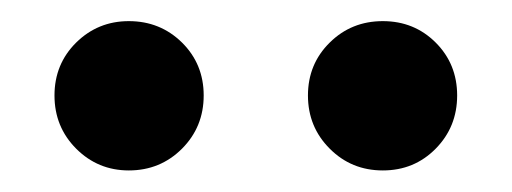

<svg xmlns="http://www.w3.org/2000/svg" viewBox="-20 -736 477 179"><path d="M267.1 -647Q267.1 -676.3 287.4 -696.3Q307.6 -716.3 336.9 -716.3Q366.2 -716.3 386.2 -696.3Q406.2 -676.3 406.2 -647Q406.2 -617.7 386.2 -597.4Q366.2 -577.1 336.9 -577.1Q307.6 -577.1 287.4 -597.4Q267.1 -617.7 267.1 -647ZM30.8 -647Q30.8 -676.3 51 -696.3Q71.3 -716.3 100.1 -716.3Q129.4 -716.3 149.7 -696.3Q169.9 -676.3 169.9 -647Q169.9 -617.7 149.7 -597.4Q129.4 -577.1 100.1 -577.1Q71.3 -577.1 51 -597.4Q30.8 -617.7 30.8 -647Z"/></svg>

Font: Giphurs Medium
Style: Regular
Weight: 500
Version: Version 0.920; ttfautohint (v1.8.4.7-5d5b)